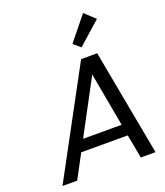

<svg xmlns="http://www.w3.org/2000/svg" viewBox="-169 -1067 1011 1179"><g transform="rotate(-20 337.0 -477.5)"><path d="M516 -155H212L129 0H33L407 -693H512L641 0H545ZM503 -229 439 -581 251 -229ZM389 -799 515 -955 583 -892 434 -760Z"/></g></svg>

Font: Fz Poppins
Style: Italic
Weight: 400
Italic angle: -10°
Designer: Ninad Kale (Devanagari), Jonny Pinhorn (Latin)
Foundry: Indian Type Foundry
Version: Vit hóa bi Vntype.Com & FontZin.Com